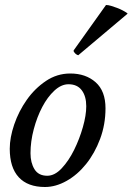

<svg xmlns="http://www.w3.org/2000/svg" viewBox="-20 -736 530 768"><path d="M169 -33Q134 -33 118 -59Q102 -85 102 -123Q102 -170 115 -219Q128 -268 149 -308Q170 -348 197.5 -373.5Q225 -399 254 -399Q289 -399 307 -375Q325 -351 325 -311Q325 -275 311.5 -227.5Q298 -180 276.5 -136.5Q255 -93 227 -63Q199 -33 169 -33ZM19 -141Q19 -66 55 -27Q91 12 160 12Q203 12 246.5 -12.5Q290 -37 324.5 -80Q359 -123 380.5 -180.5Q402 -238 402 -303Q402 -372 362.5 -407Q323 -442 261 -442Q208 -442 163.5 -412Q119 -382 87 -336.5Q55 -291 37 -238.5Q19 -186 19 -141ZM404 -716Q413 -716 424.5 -712.5Q436 -709 448 -704.5Q460 -700 470.5 -694.5Q481 -689 488 -684Q490 -683 490 -681L293 -515Q282 -518 275 -530Q274 -532 274.5 -533Q275 -534 275 -535Z"/></svg>

Font: Lusitana
Style: Italic
Weight: 400
Italic angle: -12°
Designer: Ana Paula Megda
Foundry: Ana Paula Megda
Version: Version 1.000; ttfautohint (v1.1) -l 8 -r 50 -G 200 -x 14 -D